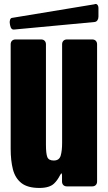

<svg xmlns="http://www.w3.org/2000/svg" viewBox="-20 -929 539 957"><path d="M470.7 -888.2V-846.2Q470.7 -835.4 465.6 -827.9Q460.4 -820.3 451.2 -819.3L49.8 -781.7Q43.5 -780.8 38.6 -784.9Q33.7 -789.1 31.2 -799.8L29.3 -809.1Q26.9 -819.8 29.8 -829.3Q32.7 -838.9 39.6 -839.8L451.2 -907.7Q451.2 -908.2 451.7 -908.2Q460 -911.1 465.3 -905.3Q470.7 -899.4 470.7 -888.2ZM33.2 -708Q33.2 -719.2 39.8 -725.8Q46.4 -732.4 57.6 -732.4H184.6Q195.8 -732.4 202.4 -725.8Q209 -719.2 209 -708V-207.5Q209 -163.6 215.8 -146.2Q222.7 -128.9 248 -128.9Q275.4 -128.9 282.5 -153.3Q289.6 -177.7 289.6 -216.3V-708Q289.6 -719.2 296.1 -725.8Q302.7 -732.4 314 -732.4H439.5Q450.7 -732.4 457.3 -725.8Q463.9 -719.2 463.9 -708V-24.4Q463.9 -13.2 457.3 -6.6Q450.7 0 439.5 0H313.5Q302.2 0 295.7 -6.6Q289.1 -13.2 289.1 -24.4V-53.7Q289.1 -64.9 286.6 -64.9Q284.2 -64.9 279.3 -55.7Q266.1 -29.8 249.5 -14.2Q226.6 7.8 176.3 7.8Q117.7 7.8 86.7 -16.6Q55.7 -41 44.4 -84.7Q33.2 -128.4 33.2 -187Z"/></svg>

Font: Fz Anton Round
Style: Regular
Weight: 400
Designer: Vernon Adams
Foundry: Vernon Adams
Version: Version 2.0 Mod + VH boi FontZin